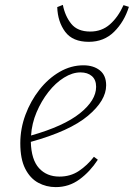

<svg xmlns="http://www.w3.org/2000/svg" viewBox="-20 -752 547 785"><path d="M309 -456Q276 -456 241.5 -434.5Q207 -413 178 -376Q149 -339 129.5 -293Q110 -247 107 -198Q241 -236 307 -289Q373 -342 373 -397Q373 -426 355.5 -441Q338 -456 309 -456ZM208 13Q169 13 136 -5Q103 -23 83 -62.5Q63 -102 63 -166Q63 -226 84 -282.5Q105 -339 141 -385Q177 -431 223.5 -458Q270 -485 321 -485Q362 -485 388 -464.5Q414 -444 414 -403Q414 -341 339.5 -278.5Q265 -216 106 -172Q108 -99 139.5 -64.5Q171 -30 223 -30Q268 -30 302.5 -53Q337 -76 364 -111L380 -99Q348 -50 305 -18.5Q262 13 208 13ZM343 -581Q277 -581 246.5 -622Q216 -663 214 -723L237 -732Q246 -686 271.5 -654.5Q297 -623 349 -623Q396 -623 429.5 -652.5Q463 -682 485 -731L507 -724Q488 -663 446.5 -622Q405 -581 343 -581Z"/></svg>

Font: Source Serif Pro Light
Style: Italic
Weight: 300
Italic angle: -12°
Designer: Frank Grießhammer
Foundry: Adobe Systems Incorporated
Version: Version 3.001;hotconv 1.0.111;makeotfexe 2.5.65597